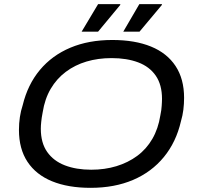

<svg xmlns="http://www.w3.org/2000/svg" viewBox="-20 -890 946 922"><path d="M415 12Q307 12 230 -19.5Q153 -51 112 -113Q71 -175 71 -266Q71 -298 75.5 -328Q80 -358 89 -385Q113 -484 171.5 -554Q230 -624 318 -661Q406 -698 519 -698Q628 -698 705 -666.5Q782 -635 823 -573Q864 -511 864 -420Q864 -391 860.5 -363Q857 -335 849 -308Q826 -208 767 -136Q708 -64 619 -26Q530 12 415 12ZM418 -75Q483 -75 539 -92Q595 -109 639 -141.5Q683 -174 711.5 -223Q740 -272 750 -336Q753 -350 754.5 -361.5Q756 -373 756.5 -382Q757 -391 757.5 -399.5Q758 -408 758 -415Q758 -483 728 -526.5Q698 -570 643.5 -590.5Q589 -611 516 -611Q451 -611 395.5 -594.5Q340 -578 296 -545Q252 -512 223.5 -463.5Q195 -415 185 -351Q182 -337 180.5 -325.5Q179 -314 178 -305Q177 -296 176.5 -287.5Q176 -279 176 -272Q176 -204 206.5 -160.5Q237 -117 291.5 -96Q346 -75 418 -75ZM572 -738 649 -870H757L758 -867L650 -738ZM372 -738 451 -870H557L558 -867L451 -738Z"/></svg>

Font: Archivo SemiExpanded
Style: Italic
Weight: 400
Width: 6
Italic angle: -10°
Designer: Hector Gatti
Foundry: Omnibus-Type
Version: Version 2.001